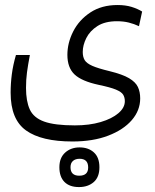

<svg xmlns="http://www.w3.org/2000/svg" viewBox="-20 -407 626 775"><path d="M272.5 164.1Q147.5 164.1 85.2 119.6Q22.9 75.2 22.9 -32.7Q22.9 -70.3 27.8 -107.7Q32.7 -145 44.4 -185.1H100.6Q92.8 -144 88.9 -114.7Q85 -85.4 85 -52.2Q85 1.5 100.3 34.9Q115.7 68.4 158.2 83.7Q200.7 99.1 282.2 99.1Q340.8 99.1 386.2 85.7Q431.6 72.3 457.8 50Q483.9 27.8 483.9 1.5Q483.9 -13.7 477.1 -24.9Q470.2 -36.1 447.8 -45.4Q425.3 -54.7 378.4 -64.5Q310.1 -79.1 281 -106.4Q252 -133.8 252 -185.5Q252 -233.9 275.6 -280.3Q299.3 -326.7 344.7 -356.7Q390.1 -386.7 454.6 -386.7Q486.3 -386.7 511 -379.2Q535.6 -371.6 553.7 -360.4L541 -301.3Q521.5 -310.5 500 -315.9Q478.5 -321.3 452.1 -321.3Q403.8 -321.3 373.3 -301.8Q342.8 -282.2 328.4 -253.4Q314 -224.6 314 -197.3Q314 -177.2 321.8 -164.3Q329.6 -151.4 352.8 -141.1Q376 -130.9 422.9 -119.6Q474.6 -106.9 501 -91.3Q527.3 -75.7 536.6 -55.9Q545.9 -36.1 545.9 -9.8Q545.9 38.6 512 77.9Q478 117.2 416.7 140.6Q355.5 164.1 272.5 164.1ZM298.8 348.1Q260.7 348.1 240.2 327.4Q219.7 306.6 219.7 268.1Q219.7 230 242.9 209Q266.1 188 301.3 188Q336.9 188 359.1 208.3Q381.3 228.5 381.3 268.1Q381.3 308.1 358.2 328.1Q335 348.1 298.8 348.1ZM299.8 302.2Q335.9 302.2 335.9 269Q335.9 233.9 301.3 233.9Q284.7 233.9 274.7 242.4Q264.6 251 264.6 268.1Q264.6 302.2 299.8 302.2Z"/></svg>

Font: Cascadia Mono PL Light
Style: Regular
Weight: 300
Monospace: yes
Designer: Aaron Bell
Foundry: Saja Typeworks
Version: Version 2404.023; ttfautohint (v1.8.4)